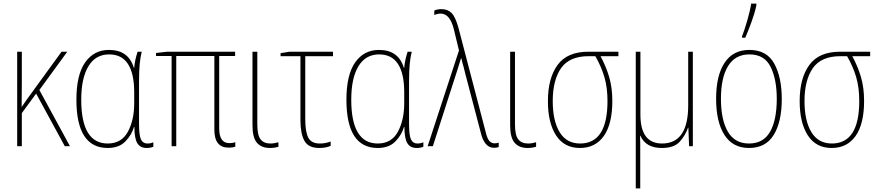

<svg xmlns="http://www.w3.org/2000/svg" viewBox="-20 -817 4904 1073"><path d="M102 -185 182 -294 342 0H371L200 -314L356 -528H324L143 -279Q131 -263 122 -249.5Q113 -236 101 -219Q102 -297 102 -370V-528H76V0H102Z M729 -108H731Q731 -45 747 -17.5Q763 10 800 10Q821 10 837 3V-22Q823 -15 803 -15Q779 -15 768 -37.5Q757 -60 757 -123V-358Q757 -425 761 -462Q765 -499 772 -528H749Q733 -479 730 -438H728Q698 -538 589 -538Q505 -538 456 -468.5Q407 -399 407 -260Q407 10 582 10Q645 10 680.5 -26.5Q716 -63 729 -108ZM434 -260Q434 -380 474 -446.5Q514 -513 590 -513Q730 -513 730 -300V-240Q730 -146 694.5 -80.5Q659 -15 582 -15Q434 -15 434 -260Z M1205 -99V-504H1294V-528H914L852 -521V-504H939V0H965V-504H1178V-92Q1178 8 1257 8Q1270 8 1280 6.5Q1290 5 1295 3V-22Q1278 -17 1262 -17Q1205 -17 1205 -99Z M1391 -528V-117Q1391 -48 1416 -19Q1441 10 1489 10Q1514 10 1536 3V-22Q1513 -15 1491 -15Q1455 -15 1436.5 -38Q1418 -61 1418 -122V-528Z M1598 -528 1548 -520V-503H1659V-145Q1659 -71 1681 -30.5Q1703 10 1764 10Q1802 10 1828 -2V-26Q1799 -15 1767 -15Q1720 -15 1703 -47.5Q1686 -80 1686 -150V-503H1841V-528Z M2238 -108H2240Q2240 -45 2256 -17.5Q2272 10 2309 10Q2330 10 2346 3V-22Q2332 -15 2312 -15Q2288 -15 2277 -37.5Q2266 -60 2266 -123V-358Q2266 -425 2270 -462Q2274 -499 2281 -528H2258Q2242 -479 2239 -438H2237Q2207 -538 2098 -538Q2014 -538 1965 -468.5Q1916 -399 1916 -260Q1916 10 2091 10Q2154 10 2189.5 -26.5Q2225 -63 2238 -108ZM1943 -260Q1943 -380 1983 -446.5Q2023 -513 2099 -513Q2239 -513 2239 -300V-240Q2239 -146 2203.5 -80.5Q2168 -15 2091 -15Q1943 -15 1943 -260Z M2399 0 2537 -429Q2542 -444 2546.5 -459.5Q2551 -475 2556 -490H2559Q2562 -472 2566 -460Q2570 -448 2580 -406L2667 -75Q2687 9 2741 9Q2755 9 2767 5V-20Q2757 -16 2744 -16Q2727 -16 2715 -29Q2703 -42 2694 -80L2542 -662Q2525 -723 2503.5 -744.5Q2482 -766 2447 -766Q2424 -766 2407 -758V-733Q2425 -741 2443 -741Q2494 -741 2516 -655L2545 -535L2370 0Z M2831 -528V-117Q2831 -48 2856 -19Q2881 10 2929 10Q2954 10 2976 3V-22Q2953 -15 2931 -15Q2895 -15 2876.5 -38Q2858 -61 2858 -122V-528Z M3336 -503H3436V-528H3268Q3150 -528 3096 -454Q3042 -380 3042 -252Q3042 -131 3087.5 -60.5Q3133 10 3221 10Q3307 10 3354.5 -57Q3402 -124 3402 -253Q3402 -327 3384.5 -386.5Q3367 -446 3336 -503ZM3270 -503H3307Q3340 -446 3357.5 -387Q3375 -328 3375 -253Q3375 -15 3222 -15Q3146 -15 3107.5 -78.5Q3069 -142 3069 -252Q3069 -369 3115.5 -436Q3162 -503 3270 -503Z M3826 -528V-228Q3826 -15 3680 -15Q3559 -15 3559 -176V-528H3533V236H3558V36Q3558 14 3558 -9.5Q3558 -33 3557 -58H3559Q3589 10 3679 10Q3748 10 3779.5 -26Q3811 -62 3825 -103H3827L3831 0H3852V-528Z M4145 -606Q4161 -643 4179.5 -693.5Q4198 -744 4207 -787V-797H4178Q4172 -757 4156 -702Q4140 -647 4127 -614V-606ZM4168 -538Q4077 -538 4029.5 -466.5Q3982 -395 3982 -265Q3982 -136 4028.5 -63Q4075 10 4166 10Q4259 10 4304 -63Q4349 -136 4349 -264Q4349 -385 4307 -461.5Q4265 -538 4168 -538ZM4168 -513Q4252 -513 4286.5 -443.5Q4321 -374 4321 -265Q4321 -146 4283.5 -80.5Q4246 -15 4166 -15Q4086 -15 4047.5 -81.5Q4009 -148 4009 -265Q4009 -383 4049 -448Q4089 -513 4168 -513Z M4743 -503H4843V-528H4675Q4557 -528 4503 -454Q4449 -380 4449 -252Q4449 -131 4494.5 -60.5Q4540 10 4628 10Q4714 10 4761.5 -57Q4809 -124 4809 -253Q4809 -327 4791.5 -386.5Q4774 -446 4743 -503ZM4677 -503H4714Q4747 -446 4764.5 -387Q4782 -328 4782 -253Q4782 -15 4629 -15Q4553 -15 4514.5 -78.5Q4476 -142 4476 -252Q4476 -369 4522.5 -436Q4569 -503 4677 -503Z"/></svg>

Font: Noto Sans Display SemiCondensed Thin
Style: Regular
Weight: 250
Width: 4
Designer: Monotype Design team
Foundry: Monotype Imaging Inc.
Version: 1.000